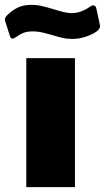

<svg xmlns="http://www.w3.org/2000/svg" viewBox="-54 -769 431 789"><path d="M254 0H54V-530H254ZM242 -609Q222 -609 204 -613Q186 -617 160 -625Q156 -626 130.5 -633Q105 -640 80 -640Q59 -640 44 -634.5Q29 -629 9 -615Q1 -610 -3 -610Q-10 -610 -14 -623L-31 -677Q-32 -679 -33 -682Q-34 -685 -34 -689Q-34 -697 -23 -708Q-2 -728 20.5 -738.5Q43 -749 75 -749Q98 -749 119 -744Q140 -739 170 -730Q189 -724 207.5 -719.5Q226 -715 241 -715Q279 -715 318 -743Q323 -747 329 -747Q339 -747 342 -734L356 -669Q357 -666 357 -661Q357 -650 342 -639Q325 -627 298 -618Q271 -609 242 -609Z"/></svg>

Font: Morrison Black
Style: Regular
Weight: 900
Designer: Pablo Impallari, Rodrigo Fuenzalida (Modified by Dan O. Williams)
Version: Version 0.03;June 6, 2019;FontCreator 11.5.0.2425 64-bit; tt